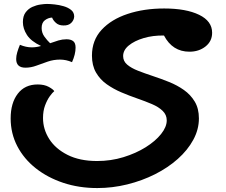

<svg xmlns="http://www.w3.org/2000/svg" viewBox="-20 -639 1146 973"><path d="M473 314Q380 314 300.5 287.5Q221 261 161 213.5Q101 166 67.5 101.5Q34 37 34 -39Q34 -117 70 -164Q106 -211 171 -211Q205 -211 227.5 -198.5Q250 -186 255 -177Q246 -170 232.5 -151.5Q219 -133 208.5 -105Q198 -77 198 -41Q198 16 229.5 65.5Q261 115 322.5 146Q384 177 472 177Q542 177 605.5 157.5Q669 138 718.5 107Q768 76 796.5 40Q825 4 825 -29Q825 -57 804.5 -77Q784 -97 750 -111.5Q716 -126 675.5 -140Q635 -154 595 -171Q555 -188 521 -212Q487 -236 466.5 -271.5Q446 -307 446 -357Q446 -435 495 -488Q544 -541 627 -568.5Q710 -596 812 -596Q923 -596 989 -564Q1055 -532 1055 -473Q1055 -430 1021.5 -403.5Q988 -377 940 -377Q854 -377 811 -459Q755 -460 708 -446Q661 -432 632.5 -408.5Q604 -385 604 -355Q604 -329 624.5 -311.5Q645 -294 679.5 -280.5Q714 -267 755 -253.5Q796 -240 837 -223.5Q878 -207 912 -183Q946 -159 967 -124Q988 -89 988 -39Q988 17 959.5 69.5Q931 122 881 166.5Q831 211 765.5 244Q700 277 625 295.5Q550 314 473 314ZM109 -296Q62 -296 62 -340Q62 -356 67.5 -374.5Q73 -393 81 -412Q112 -399 141 -399Q164 -399 188 -406Q137 -430 116.5 -462Q96 -494 96 -527Q96 -558 110 -576.5Q124 -595 144 -604Q164 -613 184.5 -616Q205 -619 218 -619Q234 -619 257 -616.5Q280 -614 302.5 -607.5Q325 -601 340.5 -588.5Q356 -576 356 -555Q355 -537 341 -523Q327 -509 301 -510Q278 -510 263.5 -523Q249 -536 244 -550Q224 -549 207.5 -536.5Q191 -524 191 -497Q191 -473 205 -453.5Q219 -434 234 -420Q256 -428 276 -434Q296 -440 317 -440Q339 -440 351 -430.5Q363 -421 363 -398Q363 -364 345 -324Q315 -337 284 -337Q252 -337 222.5 -327Q193 -317 165 -306.5Q137 -296 109 -296Z"/></svg>

Font: Lemonada SemiBold
Style: Regular
Weight: 600
Designer: Mohamed Gaber (Arabic), Eduardo Tunni (Latin)
Foundry: Kief Type Foundry
Version: Version 4.005; ttfautohint (v1.8.3)